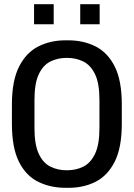

<svg xmlns="http://www.w3.org/2000/svg" viewBox="-20 -889 640 919"><path d="M294 10Q221 10 162.5 -19Q104 -48 70.5 -115Q37 -182 37 -297V-389Q37 -503 71.5 -570.5Q106 -638 164 -667Q222 -696 293 -696H307Q380 -696 438 -666.5Q496 -637 529.5 -570Q563 -503 563 -389V-297Q563 -183 529.5 -116Q496 -49 438.5 -19.5Q381 10 308 10ZM300 -74Q344 -74 379 -91.5Q414 -109 435 -153Q456 -197 456 -276V-411Q456 -490 435 -533.5Q414 -577 379 -594.5Q344 -612 300 -612Q256 -612 221 -594.5Q186 -577 165.5 -533.5Q145 -490 145 -411V-276Q145 -197 165.5 -153Q186 -109 221 -91.5Q256 -74 300 -74ZM143 -773V-869H237V-773ZM364 -773V-869H457V-773Z"/></svg>

Font: Chivo Mono
Style: Regular
Weight: 400
Monospace: yes
Designer: Hector Gatti
Foundry: Omnibus-Type
Version: Version 1.008; ttfautohint (v1.8.4.7-5d5b)